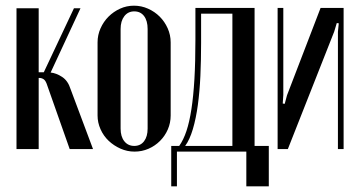

<svg xmlns="http://www.w3.org/2000/svg" viewBox="-20 -524 1262 675"><path d="M146 -224Q141 -240 134 -245Q127 -250 118 -250H116V0H38V-495H116V-270H134L240 -495H263L158 -269Q178 -267 198.5 -253.5Q219 -240 228 -211L307 0H225Z M451 -504Q477 -504 500.5 -493.5Q524 -483 541.5 -465.5Q559 -448 569.5 -424.5Q580 -401 580 -375V-118Q580 -92 570 -69Q560 -46 542.5 -28.5Q525 -11 502 -1Q479 9 453 9Q427 9 403.5 -1.5Q380 -12 362 -29Q344 -46 333.5 -69.5Q323 -93 323 -118V-375Q323 -401 333.5 -424.5Q344 -448 361.5 -465.5Q379 -483 402 -493.5Q425 -504 451 -504ZM452 -484Q430 -484 417 -467Q404 -450 404 -422V-72Q404 -44 417 -27.5Q430 -11 452 -11Q474 -11 486.5 -27.5Q499 -44 499 -72V-422Q499 -451 486.5 -467.5Q474 -484 452 -484Z M582 131V-11H610Q625 -32 635.5 -63.5Q646 -95 653 -140.5Q660 -186 663.5 -246Q667 -306 667 -384V-496H875V-11H925V131H846V9H602V131ZM797 -11V-476H687V-373Q687 -313 684.5 -257.5Q682 -202 675.5 -154.5Q669 -107 658 -70Q647 -33 631 -11Z M1188 -496V0H1168V-412L1171 -442L1164 -443L1155 -413L992 0H956V-496H976V-190L974 -160L981 -159L989 -189L1107 -496Z"/></svg>

Font: Moniqa SemBd Narrow Heading
Style: Regular
Weight: 600
Width: 4
Designer: Rajesh Rajput
Foundry: Rajesh Rajput
Version: Version 1.000